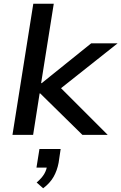

<svg xmlns="http://www.w3.org/2000/svg" viewBox="-20 -725 652 1032"><path d="M47 0 159 -705H269L201 -278H204L470 -492H612L284 -232L283 -276L559 0H423L196 -223H193L158 0ZM212 287 177 256Q205 232 218 209.5Q231 187 234 161L253 176H176L192 76H306L295 150Q287 192 268 225.5Q249 259 212 287Z"/></svg>

Font: Nunito Sans 10pt SemiExpanded SemiBold
Style: Italic
Weight: 600
Width: 6
Italic angle: -9°
Designer: Vernon Adams
Foundry: Vernon Adams
Version: Version 3.101;gftools[0.9.27]